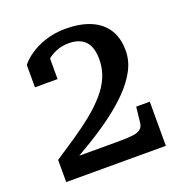

<svg xmlns="http://www.w3.org/2000/svg" viewBox="-115 -720 784 822"><g transform="rotate(-20 277.5 -309.0)"><path d="M321 -87H90Q88 -85 88 -78.5Q88 -72 89.5 -67.5Q91 -63 96 -62Q148 -91 202.5 -124Q257 -157 306.5 -193.5Q356 -230 395.5 -270Q435 -310 458 -353Q481 -396 481 -442Q481 -500 456 -539Q431 -578 383.5 -598Q336 -618 270 -618Q221 -618 179.5 -604.5Q138 -591 108 -570.5Q78 -550 62 -529V-427H165V-538Q155 -537 148.5 -531.5Q142 -526 137.5 -518Q133 -510 130.5 -499Q128 -488 127 -477Q140 -499 159.5 -516.5Q179 -534 205 -544.5Q231 -555 263 -555Q294 -555 316.5 -543.5Q339 -532 350.5 -508Q362 -484 362 -445Q362 -403 346 -365.5Q330 -328 300 -294Q270 -260 230.5 -228Q191 -196 145 -165Q99 -134 49 -101V0H503V-201H441L433 -129Q431 -112 419.5 -102.5Q408 -93 384 -90Q360 -87 321 -87Z"/></g></svg>

Font: Roboto Serif 28pt Condensed Medium
Style: Regular
Weight: 500
Width: 3
Designer: Greg Gazdowicz
Foundry: Commercial Type
Version: Version 1.008